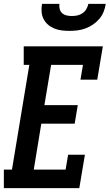

<svg xmlns="http://www.w3.org/2000/svg" viewBox="-31 -975 568 995"><path d="M-11 0V-96H31L121 -639H92V-735H502L473 -562H386L399 -639H234L199 -430H372L356 -334H183L144 -96H309L322 -173H409L380 0ZM329 -815Q308 -815 288 -817.5Q268 -820 250 -827.5Q232 -835 217.5 -847.5Q203 -860 194.5 -877Q186 -894 184.5 -914.5Q183 -935 187 -955H277Q275 -941 278.5 -928Q282 -915 291.5 -906.5Q301 -898 314.5 -895Q328 -892 341 -892Q356 -892 370 -895Q384 -898 396.5 -906.5Q409 -915 416.5 -928Q424 -941 427 -955H517Q514 -934 506 -914Q498 -894 483.5 -877Q469 -860 450.5 -847.5Q432 -835 411.5 -827.5Q391 -820 370 -817.5Q349 -815 329 -815Z"/></svg>

Font: Iosevka Slab
Style: Bold Italic
Weight: 700
Italic angle: -9°
Monospace: yes
Designer: Belleve Invis
Foundry: Belleve Invis
Version: Version 11.1.0; ttfautohint (v1.8.3)